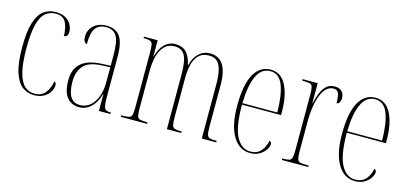

<svg xmlns="http://www.w3.org/2000/svg" viewBox="-53 -883 2614 1233"><g transform="rotate(15 1253.5 -267.0)"><path d="M199 10Q156 10 122 -15.5Q88 -41 68 -102Q48 -163 48 -270Q48 -375 67.5 -434.5Q87 -494 121 -518Q155 -542 199 -542Q239 -542 264.5 -527Q290 -512 302.5 -489.5Q315 -467 315 -443Q315 -418 305.5 -412Q296 -406 288 -406Q288 -459 270 -495.5Q252 -532 202 -532Q164 -532 135.5 -509.5Q107 -487 91.5 -430.5Q76 -374 76 -270Q76 -171 91 -111.5Q106 -52 133.5 -26Q161 0 200 0Q248 0 272.5 -32Q297 -64 305 -110Q318 -104 318 -86Q318 -66 305 -43.5Q292 -21 265.5 -5.5Q239 10 199 10Z M500 10Q450 10 419.5 -26Q389 -62 389 -141Q389 -288 565 -297L628 -300V-371Q628 -463 606.5 -497.5Q585 -532 536 -532Q490 -532 467 -501.5Q444 -471 444 -395Q434 -395 427 -406.5Q420 -418 420 -440Q420 -482 451.5 -512Q483 -542 539 -542Q597 -542 626.5 -502Q656 -462 656 -366V-93Q656 -56 660.5 -38.5Q665 -21 675.5 -15.5Q686 -10 705 -10H707V0H630V-112H628Q612 -54 578 -22Q544 10 500 10ZM502 -5Q558 -5 593 -57Q628 -109 628 -191V-290L566 -287Q486 -283 451.5 -244Q417 -205 417 -138Q417 -73 437.5 -39Q458 -5 502 -5Z M775 0V-10H784Q815 -10 829 -14.5Q843 -19 846.5 -35.5Q850 -52 850 -88V-442Q850 -480 847 -497.5Q844 -515 831 -520.5Q818 -526 788 -526H786V-536H877V-430H879Q893 -482 922.5 -512Q952 -542 996 -542Q1040 -542 1066.5 -516Q1093 -490 1106 -432H1108Q1119 -483 1150.5 -512.5Q1182 -542 1225 -542Q1342 -542 1342 -364V-81Q1342 -48 1346.5 -33Q1351 -18 1365 -14Q1379 -10 1408 -10H1410V0H1314V-364Q1314 -445 1293.5 -486Q1273 -527 1223 -527Q1180 -527 1155.5 -503.5Q1131 -480 1120.5 -439.5Q1110 -399 1110 -348V-86Q1110 -51 1114 -35Q1118 -19 1131.5 -14.5Q1145 -10 1174 -10H1177V0H1082V-364Q1082 -453 1061.5 -490Q1041 -527 994 -527Q953 -527 927 -501Q901 -475 889.5 -431Q878 -387 878 -333V-88Q878 -52 881.5 -35.5Q885 -19 900 -14.5Q915 -10 948 -10H950V0Z M1637 10Q1564 10 1521.5 -61Q1479 -132 1479 -262Q1479 -403 1518 -472.5Q1557 -542 1628 -542Q1697 -542 1732 -474.5Q1767 -407 1767 -291V-277H1507Q1507 -131 1541.5 -65.5Q1576 0 1636 0Q1680 0 1705 -28Q1730 -56 1738 -99Q1752 -95 1752 -79Q1752 -63 1738.5 -42Q1725 -21 1699.5 -5.5Q1674 10 1637 10ZM1739 -287Q1738 -403 1712.5 -467.5Q1687 -532 1628 -532Q1570 -532 1540 -469Q1510 -406 1507 -287Z M1846 0V-10H1847Q1878 -10 1892 -14Q1906 -18 1910 -34.5Q1914 -51 1914 -86V-450Q1914 -486 1910 -502Q1906 -518 1891 -522Q1876 -526 1844 -526H1841V-536H1941V-404H1943Q1952 -443 1965 -474.5Q1978 -506 1999 -525Q2020 -544 2053 -544Q2086 -544 2101.5 -526.5Q2117 -509 2117 -484Q2117 -466 2110 -454.5Q2103 -443 2091 -443Q2091 -491 2082 -510Q2073 -529 2049 -529Q2000 -529 1971 -461Q1942 -393 1942 -274V-86Q1942 -51 1946 -34.5Q1950 -18 1965 -14Q1980 -10 2011 -10H2022V0Z M2334 10Q2261 10 2218.5 -61Q2176 -132 2176 -262Q2176 -403 2215 -472.5Q2254 -542 2325 -542Q2394 -542 2429 -474.5Q2464 -407 2464 -291V-277H2204Q2204 -131 2238.5 -65.5Q2273 0 2333 0Q2377 0 2402 -28Q2427 -56 2435 -99Q2449 -95 2449 -79Q2449 -63 2435.5 -42Q2422 -21 2396.5 -5.5Q2371 10 2334 10ZM2436 -287Q2435 -403 2409.5 -467.5Q2384 -532 2325 -532Q2267 -532 2237 -469Q2207 -406 2204 -287Z"/></g></svg>

Font: Noto Serif Display ExtraCondensed Thin
Style: Regular
Weight: 100
Width: 2
Designer: Monotype Design Team
Foundry: Monotype Imaging Inc.
Version: Version 2.009